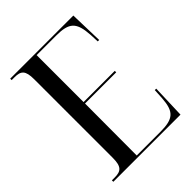

<svg xmlns="http://www.w3.org/2000/svg" viewBox="-202 -827 940 940"><g transform="rotate(-45 268.0 -357.0)"><path d="M31 0H496L502 -174H492L489 -120C483 -34 457 -10 367 -10H203L204 -369H420V-379H204V-704H339C429 -704 455 -680 461 -587L463 -540H473L468 -714H31V-704H50C95 -704 112 -690 112 -629V-85C112 -24 94 -10 50 -10H31Z"/></g></svg>

Font: Noto Serif Display Condensed
Style: Regular
Weight: 400
Width: 3
Designer: Monotype Design Team
Foundry: Monotype Imaging Inc.
Version: Version 2.009